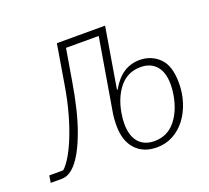

<svg xmlns="http://www.w3.org/2000/svg" viewBox="-139 -636 835 767"><g transform="rotate(-20 279.0 -252.0)"><path d="M406 12Q349 12 316 -24Q283 -60 283 -125Q283 -142 284.5 -158Q286 -174 288 -184L339 -486H200L177 -350Q157 -229 127.5 -149Q98 -69 64 -31Q48 -14 34 -7Q20 0 4 0H-42L-37 -30H22Q37 -43 53.5 -70Q70 -97 86.5 -137Q103 -177 118 -229.5Q133 -282 144 -348L172 -516H377L334 -259H337Q382 -340 459 -340Q508 -340 542 -307Q576 -274 576 -200Q576 -158 564 -120Q552 -82 530 -52.5Q508 -23 476.5 -5.5Q445 12 406 12ZM405 -15Q460 -15 494 -56Q528 -97 539 -162Q543 -185 543 -205Q543 -258 519 -285Q495 -312 453 -312Q398 -312 364 -271Q330 -230 319 -165Q315 -142 315 -122Q315 -69 339 -42Q363 -15 405 -15Z"/></g></svg>

Font: IBM Plex Mono ExtraLight
Style: Italic
Weight: 200
Italic angle: -9°
Monospace: yes
Designer: Mike Abbink, Paul van der Laan, Pieter van Rosmalen
Foundry: Bold Monday
Version: Version 2.3